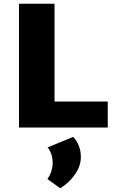

<svg xmlns="http://www.w3.org/2000/svg" viewBox="-20 -678 615 1021"><path d="M553 -138V0H81V-658H270V-138ZM232 274Q246 255 253 232.5Q260 210 260 190Q260 163 252.5 141Q245 119 233 106L369 50Q389 70 399.5 98Q410 126 410 157Q410 204 379 249Q348 294 300 323Z"/></svg>

Font: Ysabeau Heavy
Style: Regular
Weight: 800
Designer: Christian Thalmann (Catharsis Fonts)
Version: Version 0.003